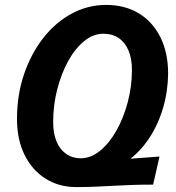

<svg xmlns="http://www.w3.org/2000/svg" viewBox="-20 -750 715 780"><path d="M289 10Q220 10 165.5 -24Q111 -58 80 -120.5Q49 -183 49 -267Q49 -363 77 -446.5Q105 -530 154.5 -594Q204 -658 270 -694Q336 -730 411 -730Q487 -730 543.5 -696Q600 -662 631.5 -599Q663 -536 663 -450Q662 -377 642 -310Q622 -243 586 -188.5Q550 -134 501 -98.5Q452 -63 393 -53ZM308 -107Q349 -107 386.5 -137.5Q424 -168 453 -219.5Q482 -271 499 -335Q516 -399 516 -466Q516 -512 502 -545Q488 -578 462 -595.5Q436 -613 400 -613Q359 -613 322 -583Q285 -553 257 -502Q229 -451 212.5 -387Q196 -323 196 -254Q196 -208 209.5 -175.5Q223 -143 248.5 -125Q274 -107 308 -107ZM289 10 291 -89 628 -114 602 0Q553 0 512.5 1.5Q472 3 436 5Q400 7 364.5 8.5Q329 10 289 10Z"/></svg>

Font: Instrument Sans SemiCondensed
Style: Bold Italic
Weight: 700
Width: 4
Italic angle: -13°
Designer: Rodrigo Fuenzalida
Foundry: fragTYPE
Version: Version 1.000;gftools[0.9.28]